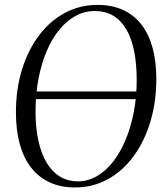

<svg xmlns="http://www.w3.org/2000/svg" viewBox="-20 -772 686 802"><path d="M85.5 -358 86 -390H595L594 -358ZM293.5 11Q233 11 186.8 -10.5Q140.5 -32 109.2 -72.8Q78 -113.5 62.2 -171.5Q46.5 -229.5 46.5 -302.5Q46.5 -399.5 71.8 -481.2Q97 -563 142.8 -623.8Q188.5 -684.5 250.8 -718Q313 -751.5 387 -751.5Q448.5 -751.5 494.8 -730Q541 -708.5 571.8 -668Q602.5 -627.5 617.8 -570.5Q633 -513.5 633 -442.5Q633 -346.5 608.2 -264Q583.5 -181.5 538.2 -119.8Q493 -58 430.8 -23.5Q368.5 11 293.5 11ZM305.5 -14.5Q348 -14.5 385.5 -36.5Q423 -58.5 453.2 -97.8Q483.5 -137 505.5 -190.2Q527.5 -243.5 539.2 -306.2Q551 -369 551 -437Q551 -507.5 539.8 -561.2Q528.5 -615 506.2 -651.8Q484 -688.5 451.5 -707.2Q419 -726 376 -726Q333.5 -726 295.8 -705.5Q258 -685 227.2 -647.2Q196.5 -609.5 174.5 -557.2Q152.5 -505 140.5 -441.5Q128.5 -378 128.5 -306.5Q128.5 -237.5 140.5 -183.5Q152.5 -129.5 175.2 -91.8Q198 -54 230.8 -34.2Q263.5 -14.5 305.5 -14.5Z"/></svg>

Font: Merriweather 144pt Light
Style: Italic
Weight: 300
Italic angle: -7.8°
Version: Version 2.101